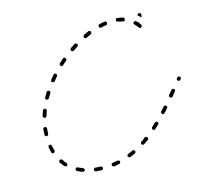

<svg xmlns="http://www.w3.org/2000/svg" viewBox="-87 -655 810 759"><g transform="rotate(-15 318.0 -275.5)"><path d="M244 5Q246 3 246 0Q246 -1 246 -3Q245 -4 244 -5Q243 -6 242 -7Q241 -8 239 -8Q228 -8 218 -9Q215 -10 213 -8Q210 -6 210 -3Q210 -1 210 0Q211 2 212 3Q212 4 214 5Q215 5 217 6Q227 7 238 7Q242 7 244 5ZM315 0Q316 -1 317 -2Q318 -3 318 -5Q319 -6 318 -8Q318 -11 315 -12Q313 -14 309 -13Q299 -11 289 -10Q288 -10 286 -9Q285 -8 284 -7Q283 -6 283 -4Q282 -3 283 -2Q283 2 285 3Q288 5 291 5Q302 4 313 1Q314 1 315 0ZM168 -6Q169 -6 171 -6Q172 -7 173 -8Q174 -9 175 -11Q176 -14 174 -16Q173 -19 170 -20Q160 -24 151 -28Q148 -30 145 -29Q143 -28 141 -25Q140 -24 140 -22Q140 -21 141 -19Q141 -18 142 -17Q143 -16 144 -15Q154 -10 165 -6Q166 -6 168 -6ZM385 -25Q386 -26 387 -27Q387 -29 387 -30Q387 -32 386 -33Q385 -36 382 -37Q379 -38 376 -36Q367 -32 357 -28Q354 -27 353 -24Q352 -21 353 -18Q354 -17 355 -16Q356 -15 357 -14Q359 -14 360 -14Q361 -13 363 -14Q373 -18 383 -23Q384 -24 385 -25ZM107 -44Q110 -44 112 -46Q113 -48 114 -49Q114 -50 114 -52Q114 -53 114 -55Q113 -56 112 -57Q105 -64 100 -73Q98 -75 95 -76Q92 -76 89 -75Q87 -73 86 -70Q85 -67 87 -64Q94 -55 101 -47Q103 -45 107 -44ZM449 -66Q449 -69 448 -72Q447 -73 445 -74Q444 -75 443 -75Q441 -75 440 -75Q438 -74 437 -74Q429 -67 420 -61Q417 -60 417 -57Q416 -54 418 -51Q419 -50 420 -49Q421 -48 423 -48Q424 -48 426 -48Q427 -48 428 -49Q437 -55 446 -61Q449 -63 449 -66ZM504 -115Q504 -118 502 -120Q501 -121 500 -122Q498 -122 497 -122Q495 -122 494 -122Q492 -121 491 -120Q484 -113 476 -106Q475 -105 474 -103Q474 -102 474 -101Q474 -99 474 -98Q475 -96 476 -95Q478 -93 481 -93Q484 -93 486 -95Q494 -102 502 -110Q504 -112 504 -115ZM66 -110Q67 -109 68 -108Q69 -108 71 -107Q72 -107 74 -108Q77 -109 78 -111Q80 -114 79 -117Q76 -127 74 -137Q74 -138 73 -140Q73 -141 71 -142Q70 -143 69 -143Q67 -143 66 -143Q63 -143 61 -140Q59 -138 60 -134Q62 -123 65 -113Q65 -111 66 -110ZM554 -165Q554 -167 554 -168Q554 -170 553 -171Q553 -172 551 -173Q549 -176 546 -175Q543 -175 541 -173Q534 -164 527 -157Q526 -156 525 -154Q525 -153 525 -152Q525 -150 525 -149Q526 -147 527 -146Q530 -144 533 -144Q536 -145 538 -147Q545 -154 552 -163Q553 -164 554 -165ZM57 -184Q58 -183 59 -182Q60 -181 61 -180Q62 -179 64 -179Q67 -179 69 -181Q72 -183 72 -187Q72 -197 73 -207Q74 -209 73 -210Q73 -212 72 -213Q71 -214 70 -215Q68 -215 67 -216Q64 -216 61 -214Q59 -212 58 -209Q57 -198 57 -187Q57 -186 57 -184ZM601 -221Q601 -223 601 -224Q601 -226 600 -227Q599 -228 598 -229Q596 -231 593 -231Q590 -231 588 -228L574 -212Q573 -211 573 -209Q572 -208 572 -206Q572 -205 573 -203Q574 -202 575 -201Q577 -199 580 -199Q584 -200 586 -202L599 -219Q600 -220 601 -221ZM70 -255Q71 -252 74 -251Q76 -251 77 -251Q79 -251 80 -252Q81 -252 82 -254Q83 -255 84 -256Q87 -266 90 -276Q91 -277 91 -279Q91 -280 90 -282Q89 -283 88 -284Q87 -285 86 -286Q83 -287 80 -285Q77 -284 76 -281Q72 -271 69 -261Q68 -258 70 -255ZM635 -262Q636 -263 636 -265Q636 -266 635 -268Q634 -269 633 -270Q631 -272 628 -272Q625 -272 623 -269L621 -268Q620 -266 619 -265Q619 -264 619 -262Q619 -261 620 -259Q620 -258 622 -257Q624 -255 627 -255Q630 -255 632 -258L634 -260Q635 -261 635 -262ZM97 -323Q98 -320 101 -319Q102 -318 104 -318Q105 -318 107 -318Q108 -319 109 -319Q110 -320 111 -322Q116 -331 122 -340Q123 -342 123 -346Q122 -349 119 -350Q118 -351 116 -351Q115 -351 113 -351Q112 -351 111 -350Q110 -349 109 -348Q103 -338 98 -329Q96 -326 97 -323ZM138 -388Q137 -386 137 -385Q137 -383 138 -382Q139 -381 140 -380Q143 -378 146 -378Q149 -379 151 -381Q157 -389 164 -397Q165 -398 166 -400Q166 -401 166 -403Q166 -404 165 -406Q164 -407 163 -408Q161 -410 158 -410Q155 -409 153 -407Q146 -399 139 -390Q138 -389 138 -388ZM187 -439Q187 -436 189 -434Q190 -433 191 -432Q192 -432 194 -431Q195 -431 197 -432Q198 -432 199 -433Q207 -441 215 -447Q216 -448 217 -450Q218 -451 218 -453Q218 -454 217 -455Q217 -457 216 -458Q214 -460 211 -461Q208 -461 205 -459Q197 -452 189 -444Q187 -442 187 -439ZM244 -486Q243 -483 245 -480Q246 -479 247 -478Q248 -477 250 -477Q251 -477 252 -477Q254 -477 255 -478Q264 -484 273 -490Q275 -491 276 -494Q277 -498 275 -500Q273 -503 270 -503Q267 -504 265 -503Q256 -497 247 -491Q244 -489 244 -486ZM534 -519Q532 -520 531 -519Q528 -523 524 -526Q522 -528 519 -528Q516 -528 514 -526Q511 -524 511 -521Q511 -518 514 -515Q521 -508 526 -501Q527 -499 528 -498Q529 -498 531 -497Q532 -497 534 -497Q535 -497 536 -498Q539 -500 540 -503Q540 -506 539 -508Q536 -512 533 -516Q534 -518 534 -519ZM307 -523Q306 -521 307 -518Q308 -515 311 -514Q314 -513 317 -514Q327 -519 336 -523Q339 -524 340 -527Q341 -530 340 -533Q339 -535 336 -537Q333 -538 330 -537Q320 -532 310 -528Q308 -526 307 -523ZM539 -554Q541 -555 544 -554Q547 -554 549 -551Q551 -548 550 -545L547 -535Q544 -539 540 -543Q537 -545 535 -546V-549Q536 -552 539 -554ZM376 -550Q374 -547 375 -544Q375 -541 378 -539Q381 -538 384 -538Q394 -541 404 -542Q405 -543 407 -543Q408 -544 409 -545Q410 -547 410 -548Q410 -550 410 -551Q410 -554 407 -556Q405 -558 402 -557Q391 -556 380 -553Q377 -552 376 -550ZM449 -557Q447 -555 447 -552Q446 -549 448 -546Q450 -544 453 -544Q463 -542 473 -539Q476 -538 478 -540Q481 -541 482 -544Q483 -547 481 -550Q480 -553 477 -554Q466 -557 455 -558Q452 -559 449 -557Z"/></g></svg>

Font: FRB American Cursive Dashed Extralight
Style: Italic
Weight: 200
Italic angle: -25°
Version: Version 2.0;Modular Font Editor K font №1